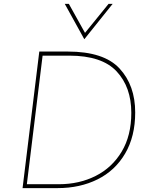

<svg xmlns="http://www.w3.org/2000/svg" viewBox="-20 -967 771 987"><path d="M182 -702H328Q514 -702 594.5 -615Q675 -528 675 -389Q675 -266 623.5 -178Q572 -90 481.5 -45Q391 0 276 0H96ZM283 -20Q387 -20 471.5 -62.5Q556 -105 605.5 -187.5Q655 -270 655 -387Q655 -519 579.5 -600Q504 -681 336 -681H199L118 -20ZM559 -947 414 -766H413L313 -947H334L417 -798L538 -947Z"/></svg>

Font: Josefin Sans Thin
Style: Italic
Weight: 200
Italic angle: -7°
Designer: Santiago Orozco
Foundry: Typemade
Version: Version 2.000